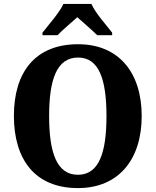

<svg xmlns="http://www.w3.org/2000/svg" viewBox="-20 -951 795 981"><path d="M197 -784V-771H274C296 -795 346 -837 375 -863C403 -838 456 -792 477 -771H553V-784C524 -822 466 -886 447 -931H304C284 -886 226 -822 197 -784ZM378 10C587 10 704 -137 704 -358C704 -580 587 -725 379 -725C158 -725 51 -580 51 -359C51 -137 158 10 378 10ZM378 -58C271 -58 231 -169 231 -358C231 -547 271 -657 379 -657C485 -657 524 -547 524 -358C524 -169 485 -58 378 -58Z"/></svg>

Font: Noto Serif Georgian SemiCondensed ExtraBold
Style: Regular
Weight: 800
Width: 4
Designer: Monotype Design Team, Akaki Razmadze
Foundry: Google LLC
Version: Version 2.003